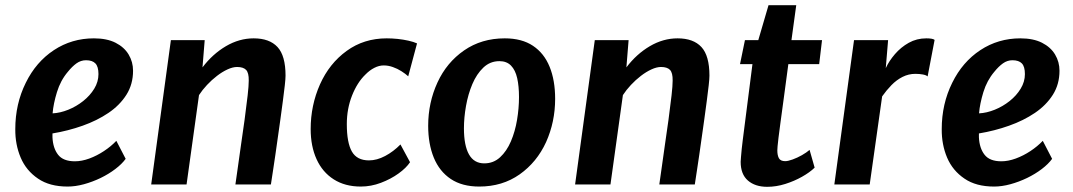

<svg xmlns="http://www.w3.org/2000/svg" viewBox="-20 -712 4140 741"><path d="M241 8Q171.5 8 127 -22.5Q81 -53.5 59.8 -103.8Q38.5 -154 39 -213.5Q39 -311 79.5 -392.5Q119 -473 188 -518.5Q257 -564 342.5 -564Q392.5 -564 426 -547Q459.5 -530 476.5 -501.5Q493.5 -473 493.5 -439Q493.5 -387 468 -346.5Q442.5 -306 398.5 -276.2Q354.5 -246.5 298.8 -226.8Q243 -207 182.5 -197Q182.5 -193 182.5 -189.2Q182.5 -185.5 182.5 -182Q184.5 -140 204.2 -114.8Q224 -89.5 269 -89.5Q295.5 -89.5 324.8 -100.2Q354 -111 381.2 -129Q408.5 -147 429 -168.5L465 -99Q450.5 -79 425.2 -59.8Q400 -40.5 368.5 -25.2Q337 -10 304 -1Q271 8 241 8ZM183 -274.5Q212.5 -276 243.5 -288.5Q274.5 -301 301 -322Q327.5 -343 343.8 -369.8Q360 -396.5 360 -426Q360 -455 348.2 -467.2Q336.5 -479.5 312 -479.5Q292 -479.5 275.2 -467.5Q258.5 -455.5 242 -435Q213.5 -401.5 199.8 -356.5Q186 -311.5 183 -274.5Z M563.5 0 639.5 -557H770L761.5 -452Q800.5 -503.5 852 -533.8Q903.5 -564 959 -564Q1020 -564 1051 -530.5Q1082 -497 1082 -420Q1082 -408.5 1079.2 -383Q1076.5 -357.5 1071.8 -323Q1067 -288.5 1062 -250.5Q1060.5 -239 1057.5 -218.5Q1054.5 -198 1050.8 -171.2Q1047 -144.5 1042.8 -114.8Q1038.5 -85 1034 -55.8Q1029.5 -26.5 1025.5 0H888.5Q893 -30 898.2 -68.2Q903.5 -106.5 910 -152Q916.5 -197.5 924 -250Q931.5 -307 935.8 -344Q940 -381 940 -401Q940.5 -431 929.8 -442.2Q919 -453.5 895 -453.5Q878.5 -453.5 858.2 -444.2Q838 -435 817.5 -419.2Q797 -403.5 779 -384.2Q761 -365 748 -345L700 0Z M1372.5 8Q1311.5 8 1268 -19.8Q1224.5 -47.5 1201.8 -97.5Q1179 -147.5 1179 -214Q1179 -305.5 1215 -386.5Q1251 -467 1317.8 -515.5Q1384.5 -564 1472.5 -564Q1492.5 -564 1514.5 -561.8Q1536.5 -559.5 1556.5 -555Q1576.5 -550.5 1589.5 -544.5L1555.5 -417.5Q1544.5 -427.5 1529.2 -437.2Q1514 -447 1496.2 -453.2Q1478.5 -459.5 1461 -459.5Q1443 -459.5 1424.8 -450.2Q1406.5 -441 1390 -424Q1358.5 -393.5 1338.5 -342.8Q1318.5 -292 1318.5 -233Q1318.5 -161.5 1338 -127.2Q1357.5 -93 1404 -93Q1434.5 -93 1466.5 -110Q1498.5 -127 1525.5 -154.5L1562.5 -86Q1548 -64 1518.2 -42.5Q1488.5 -21 1450.2 -6.5Q1412 8 1372.5 8Z M1829.5 8Q1763.5 8 1719.8 -21.2Q1676 -50.5 1654.2 -103.5Q1632.5 -156.5 1632.5 -226.5Q1632.5 -316 1668.5 -394Q1704 -471 1771.2 -517.5Q1838.5 -564 1928 -564Q1994 -564 2037 -535.2Q2080 -506.5 2101.2 -454.2Q2122.5 -402 2122.5 -330.5Q2122.5 -241.5 2087.5 -163.5Q2052 -86 1985.5 -39Q1919 8 1829.5 8ZM1849 -81.5Q1884.5 -81.5 1910 -105Q1935.5 -128.5 1951.8 -166.5Q1968 -204.5 1975.5 -249.5Q1983 -294.5 1983 -337.5Q1983 -379.5 1976 -410.5Q1969 -441.5 1952.2 -458.8Q1935.5 -476 1907.5 -476Q1871.5 -476 1845.5 -451.2Q1819.5 -426.5 1803 -387.5Q1786.5 -348.5 1778.5 -303.2Q1770.5 -258 1770.5 -217Q1770.5 -150.5 1790 -116Q1809.5 -81.5 1849 -81.5Z M2199.5 0 2275.5 -557H2406L2397.5 -452Q2436.5 -503.5 2488 -533.8Q2539.5 -564 2595 -564Q2656 -564 2687 -530.5Q2718 -497 2718 -420Q2718 -408.5 2715.2 -383Q2712.5 -357.5 2707.8 -323Q2703 -288.5 2698 -250.5Q2696.5 -239 2693.5 -218.5Q2690.5 -198 2686.8 -171.2Q2683 -144.5 2678.8 -114.8Q2674.5 -85 2670 -55.8Q2665.5 -26.5 2661.5 0H2524.5Q2529 -30 2534.2 -68.2Q2539.5 -106.5 2546 -152Q2552.5 -197.5 2560 -250Q2567.5 -307 2571.8 -344Q2576 -381 2576 -401Q2576.5 -431 2565.8 -442.2Q2555 -453.5 2531 -453.5Q2514.5 -453.5 2494.2 -444.2Q2474 -435 2453.5 -419.2Q2433 -403.5 2415 -384.2Q2397 -365 2384 -345L2336 0Z M2941 9Q2894.5 9 2866.5 -15.2Q2838.5 -39.5 2838.5 -87.5Q2838.5 -93.5 2839.8 -106.5Q2841 -119.5 2842.5 -136.5Q2844 -153.5 2846.5 -171L2884 -464.5H2836L2855 -557H2906.5L2946 -692H3053L3034.5 -557H3152.5L3141.5 -464.5H3022.5Q3012 -385.5 3004.5 -330Q2997 -274.5 2992 -238Q2987 -201.5 2984.5 -180.2Q2982 -159 2981 -148Q2980 -137 2980 -131.5Q2980 -112.5 2986.2 -101.2Q2992.5 -90 3010.5 -90Q3021 -90 3039 -96.5Q3057 -103 3075 -113.2Q3093 -123.5 3104.5 -133.5L3124 -65Q3105 -46.5 3075.2 -29.8Q3045.5 -13 3010.5 -2Q2975.5 9 2941 9Z M3200 0 3276 -557H3407.5L3398.5 -449Q3411 -476.5 3433.8 -503Q3456.5 -529.5 3487.2 -546.8Q3518 -564 3555 -564Q3580 -564 3587 -558L3560 -417Q3555 -422 3541.8 -424.5Q3528.5 -427 3512.5 -427Q3486.5 -427 3463.2 -415.2Q3440 -403.5 3420.5 -383.5Q3401 -363.5 3384.5 -340L3336.5 0Z M3816.5 8Q3747 8 3702.5 -22.5Q3656.5 -53.5 3635.2 -103.8Q3614 -154 3614.5 -213.5Q3614.5 -311 3655 -392.5Q3694.5 -473 3763.5 -518.5Q3832.5 -564 3918 -564Q3968 -564 4001.5 -547Q4035 -530 4052 -501.5Q4069 -473 4069 -439Q4069 -387 4043.5 -346.5Q4018 -306 3974 -276.2Q3930 -246.5 3874.2 -226.8Q3818.5 -207 3758 -197Q3758 -193 3758 -189.2Q3758 -185.5 3758 -182Q3760 -140 3779.8 -114.8Q3799.5 -89.5 3844.5 -89.5Q3871 -89.5 3900.2 -100.2Q3929.5 -111 3956.8 -129Q3984 -147 4004.5 -168.5L4040.5 -99Q4026 -79 4000.8 -59.8Q3975.5 -40.5 3944 -25.2Q3912.5 -10 3879.5 -1Q3846.5 8 3816.5 8ZM3758.5 -274.5Q3788 -276 3819 -288.5Q3850 -301 3876.5 -322Q3903 -343 3919.2 -369.8Q3935.5 -396.5 3935.5 -426Q3935.5 -455 3923.8 -467.2Q3912 -479.5 3887.5 -479.5Q3867.5 -479.5 3850.8 -467.5Q3834 -455.5 3817.5 -435Q3789 -401.5 3775.2 -356.5Q3761.5 -311.5 3758.5 -274.5Z"/></svg>

Font: Merriweather Sans SemiBold
Style: Italic
Weight: 600
Italic angle: -7.5°
Designer: Eben Sorkin
Foundry: Eben Sorkin
Version: Version 2.001